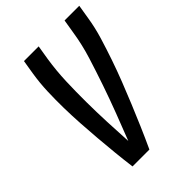

<svg xmlns="http://www.w3.org/2000/svg" viewBox="-214 -834 933 933"><g transform="rotate(-45 252.5 -367.5)"><path d="M252 0H136Q129 -54 123.5 -108.5Q118 -163 113.5 -217.5Q109 -272 105.5 -327Q102 -382 101 -437.5Q100 -493 102 -549Q104 -605 113 -662L125 -735H226L214 -662Q203 -591 200.5 -520.5Q198 -450 198.5 -380Q199 -310 202 -240.5Q205 -171 209 -102Q236 -171 262.5 -240.5Q289 -310 313 -380Q337 -450 359 -520.5Q381 -591 392 -662L404 -735H505L493 -662Q484 -605 467 -549Q450 -493 431 -437.5Q412 -382 390.5 -327Q369 -272 346.5 -217.5Q324 -163 300.5 -108.5Q277 -54 252 0Z"/></g></svg>

Font: Iosevka Term Curly SmBd Obl
Style: Regular
Weight: 600
Italic angle: -9°
Designer: Belleve Invis
Foundry: Belleve Invis
Version: Version 32.3.0